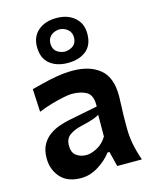

<svg xmlns="http://www.w3.org/2000/svg" viewBox="-128 -945 832 1042"><g transform="rotate(-15 288.0 -424.0)"><path d="M197.8 12.7Q121.1 12.7 82 -31.5Q43 -75.7 43 -139.2Q43 -185.1 60.1 -215.6Q77.1 -246.1 103.8 -264.6Q130.4 -283.2 159.7 -293.2Q189 -303.2 213.9 -308.1L378.4 -340.8Q380.9 -402.3 349.1 -422.1Q317.4 -441.9 263.2 -441.9Q249.5 -441.9 218.5 -435.8Q187.5 -429.7 149.2 -418.7Q110.8 -407.7 74.2 -392.6L67.9 -521.5Q94.2 -528.3 132.8 -538.1Q171.4 -547.9 215.3 -555.2Q259.3 -562.5 300.8 -562.5Q397 -562.5 453.6 -516.4Q510.3 -470.2 510.3 -366.7Q510.3 -340.8 508.3 -302.5Q506.3 -264.2 506.3 -232.4V-181.2Q506.3 -141.1 514.6 -95.9Q522.9 -50.8 541 0H402.3L381.3 -84.5H370.6Q341.3 -45.4 294.4 -16.4Q247.6 12.7 197.8 12.7ZM257.8 -100.6Q284.2 -100.6 318.6 -119.1Q353 -137.7 374 -173.3L374.5 -295.4Q363.8 -288.1 343 -280.3Q322.3 -272.5 268.6 -259.8Q232.9 -252 205.3 -233.4Q177.7 -214.8 177.7 -174.3Q177.7 -134.8 201.2 -117.7Q224.6 -100.6 257.8 -100.6ZM289.6 -609.4Q226.6 -609.4 187.7 -641.4Q148.9 -673.3 148.9 -736.8Q148.9 -794.9 188 -828.1Q227.1 -861.3 290.5 -861.3Q353.5 -861.3 392.6 -827.4Q431.6 -793.5 431.6 -736.8Q431.6 -672.4 392.6 -640.9Q353.5 -609.4 289.6 -609.4ZM289.6 -672.9Q319.8 -675.3 338.1 -690.4Q356.4 -705.6 356.4 -735.8Q356.4 -762.2 337.9 -779.1Q319.3 -795.9 290.5 -797.9Q260.7 -795.9 242.4 -779.5Q224.1 -763.2 224.1 -735.8Q224.1 -705.6 242.4 -690.4Q260.7 -675.3 289.6 -672.9Z"/></g></svg>

Font: Pinar DS4-SemiBold
Style: Regular
Weight: 600
Designer: Amin Abedi
Version: Version 2.000